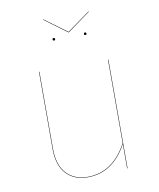

<svg xmlns="http://www.w3.org/2000/svg" viewBox="-85 -822 745 899"><g transform="rotate(-10 287.5 -373.0)"><path d="M450 0H448V-116Q379 9 261 9Q195 9 157.5 -32Q120 -73 120 -150V-517H122V-150Q122 -74 159 -33.5Q196 7 261 7Q379 7 448 -120V-517H450ZM399 -754 290 -675H288L181 -754L183 -755L289 -677L397 -755ZM221 -655Q221 -649 215 -649Q209 -649 209 -655Q209 -661 215 -661Q221 -661 221 -655ZM370 -655Q370 -649 364 -649Q358 -649 358 -655Q358 -661 364 -661Q370 -661 370 -655Z"/></g></svg>

Font: FiraGO Two
Style: Regular
Weight: 100
Designer: bBox Type
Foundry: bBox Type GmbH
Version: Version 1.001